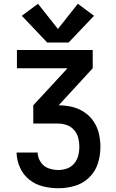

<svg xmlns="http://www.w3.org/2000/svg" viewBox="-20 -796 616 1021"><path d="M290 205Q335 205 378 192.5Q421 180 454 148Q487 116 500.5 73Q514 30 514 -15Q514 -50 506 -85Q498 -120 478 -150Q458 -180 427.5 -200Q397 -220 362 -228Q327 -236 292 -236L473 -433V-530H70V-433H339L157 -236V-139H288Q312 -139 335 -131Q358 -123 374 -104.5Q390 -86 396 -62.5Q402 -39 402 -15Q402 9 396 32Q390 55 374.5 73.5Q359 92 336.5 100Q314 108 290 108Q263 108 237 98.5Q211 89 196 65.5Q181 42 180 15H68Q69 56 86 94.5Q103 133 135.5 159Q168 185 208.5 195Q249 205 290 205ZM345 -570 480 -712 394 -776 288 -642 182 -776 96 -712 231 -570Z"/></svg>

Font: Iosevka Sparkle Semibold
Style: Regular
Weight: 600
Designer: Belleve Invis
Foundry: Belleve Invis
Version: Version 4.5.0; ttfautohint (v1.8.3)